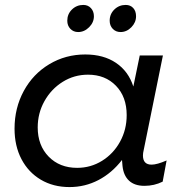

<svg xmlns="http://www.w3.org/2000/svg" viewBox="-20 -754 743 779"><path d="M361 -688Q361 -663 341.5 -643.5Q322 -624 297 -624Q278 -624 265.5 -637Q253 -650 253 -670Q253 -697 272 -715.5Q291 -734 318 -734Q337 -734 349 -721Q361 -708 361 -688ZM532 -688Q532 -663 513 -643.5Q494 -624 469 -624Q450 -624 437.5 -637Q425 -650 425 -670Q425 -697 444 -715.5Q463 -734 490 -734Q509 -734 520.5 -721.5Q532 -709 532 -688ZM39 -232Q39 -316 76.5 -385Q114 -454 180 -493.5Q246 -533 326 -533Q400 -533 450.5 -499Q501 -465 521 -403L547 -529H641L563 -145Q560 -133 560 -123Q560 -86 595 -86Q617 -86 656 -103L640 -17Q606 0 566 0Q526 0 503.5 -21Q481 -42 477 -81L475 -105Q434 -52 379.5 -23.5Q325 5 262 5Q196 5 145.5 -25Q95 -55 67 -108.5Q39 -162 39 -232ZM494 -287Q494 -361 450.5 -406Q407 -451 337 -451Q281 -451 234.5 -422Q188 -393 160.5 -344Q133 -295 133 -237Q133 -164 177.5 -118.5Q222 -73 293 -73Q348 -73 394 -101.5Q440 -130 467 -179Q494 -228 494 -287Z"/></svg>

Font: TypoPRO Montserrat Alternates
Style: Italic
Weight: 400
Italic angle: -11.3°
Designer: Julieta Ulanovsky
Foundry: Julieta Ulanovsky
Version: Version 6.001